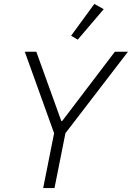

<svg xmlns="http://www.w3.org/2000/svg" viewBox="-20 -963 675 983"><path d="M259 0H201L257 -281L107 -698H166L294 -343H298L568 -698H635L315 -281ZM511 -916 378 -760 344 -780 463 -943Z"/></svg>

Font: IBM Plex Sans Light
Style: Italic
Weight: 300
Italic angle: -11.31°
Designer: Mike Abbink, Paul van der Laan, Pieter van Rosmalen
Foundry: Bold Monday
Version: Version 3.201